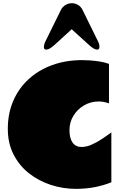

<svg xmlns="http://www.w3.org/2000/svg" viewBox="-20 -1185 785 1224"><path d="M689.9 -22.9Q585.9 19 464.8 19Q381.8 19 304 -6.3Q226.1 -31.7 164.3 -80.6Q102.5 -129.4 66.2 -200.7Q29.8 -272 29.8 -363.8Q29.8 -460.9 64.2 -541.3Q98.6 -621.6 162.1 -679.9Q225.6 -738.3 312.5 -770Q399.4 -801.8 504.9 -801.8Q524.4 -801.8 554.4 -799.8Q584.5 -797.9 616.7 -792.7Q648.9 -787.6 674.8 -777.8V-525.9Q642.6 -538.1 608.9 -538.1Q558.6 -538.1 516.1 -513.4Q473.6 -488.8 448.2 -447.3Q422.9 -405.8 422.9 -355Q422.9 -304.7 442.4 -276.4Q461.9 -248 500 -248Q515.1 -248 536.1 -252.9Q557.1 -257.8 593.5 -277.3Q629.9 -296.9 689.9 -340.8ZM367.7 -1120.6Q377.9 -1142.1 397.7 -1153.3Q417.5 -1164.6 438 -1164.6Q458 -1164.6 476.8 -1154.1Q495.6 -1143.6 506.8 -1120.6L606.9 -917Q611.8 -907.2 612.8 -899.4Q613.8 -891.6 613.8 -885.7Q613.8 -868.7 599.6 -868.7Q579.6 -868.7 547.9 -897.9L437 -998.5L326.7 -897.9Q294.4 -868.7 274.9 -868.7Q259.8 -868.7 259.8 -885.7Q259.8 -891.6 261.5 -899.4Q263.2 -907.2 267.6 -917Z"/></svg>

Font: Rammetto One
Style: Regular
Weight: 400
Designer: Vernon Adams
Foundry: Vernon Adams
Version: Version 1.100; ttfautohint (v1.8.4.7-5d5b)